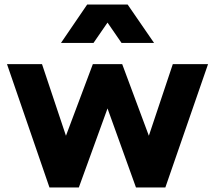

<svg xmlns="http://www.w3.org/2000/svg" viewBox="-20 -830 952 850"><path d="M199 0H329L456 -350L582 0H712L901 -546H745L639 -229L521 -546H391L272 -229L166 -546H11ZM250 -640H394L456 -730L518 -640H662L545 -810H366Z"/></svg>

Font: Mluvka ExtraBold
Style: Regular
Weight: 800
Designer: Modified by Jiří Krblich, Original typeface by Gumpita Rahayu
Foundry: Gumpita Rahayu & Jiří Krblich
Version: Version 2.000;Glyphs 3.1.1 (3134)